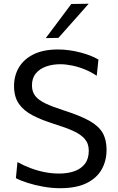

<svg xmlns="http://www.w3.org/2000/svg" viewBox="-20 -989 626 1020"><path d="M299.6 10.8Q254.9 10.8 209.7 2.7Q164.5 -5.3 126.2 -17.7Q87.9 -30 64.4 -42.6L72.8 -128Q106.7 -109.3 142.8 -95.7Q178.9 -82.1 216.8 -74.6Q254.6 -67 294.2 -67Q338.7 -67 374.3 -79.2Q410 -91.5 430.8 -118.2Q451.6 -144.9 451.6 -188.6Q451.6 -226.3 430.1 -251Q408.6 -275.8 367.8 -294Q326.9 -312.2 269.1 -330.1Q201 -351.3 153.1 -376.3Q105.1 -401.4 79.9 -438.2Q54.6 -475.1 54.6 -531.9Q54.6 -587.5 80.9 -631.4Q107.2 -675.3 159.2 -700.8Q211.2 -726.2 288 -726.2Q319.9 -726.2 351.1 -721.6Q382.3 -717 410.9 -709.3Q439.6 -701.7 463 -692.1Q486.4 -682.6 502.9 -672.6L493.9 -586.4Q463.5 -607.1 429.6 -620.7Q395.6 -634.3 362.2 -641Q328.7 -647.8 299.9 -647.8Q259.7 -647.8 225.6 -635.9Q191.4 -624 170.6 -599.2Q149.8 -574.3 149.8 -535.4Q149.8 -501.7 167.5 -479.1Q185.2 -456.5 222.9 -438.8Q260.5 -421.1 320.1 -402.1Q405.8 -374.8 455.2 -347.1Q504.6 -319.3 525.4 -282.9Q546.1 -246.4 546.1 -193.4Q546.1 -135.2 520.3 -89.1Q494.4 -43 439.9 -16.1Q385.4 10.8 299.6 10.8ZM223 -786.5Q257.6 -832.4 291.3 -877.5Q325.1 -922.7 358.7 -967.8L451 -969.2Q423.8 -938.2 396.9 -907.7Q369.9 -877.3 343.3 -847.4Q316.7 -817.5 290.3 -787.8Z"/></svg>

Font: Commissioner Thin
Style: Regular
Weight: 100
Designer: Kostas Bartsokas
Foundry: Kostas Bartsokas
Version: Version 1.001;gftools[0.9.23]